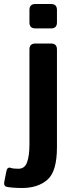

<svg xmlns="http://www.w3.org/2000/svg" viewBox="-75 -729 369 954"><path d="M-39.6 199.7Q-58.1 196.3 -53.7 174.3L-43 120.6Q-38.6 98.1 -18.1 106Q-9.3 109.4 17.1 109.4Q47.9 109.4 59.6 77.1Q71.3 44.9 71.3 -12.7V-483.4Q71.3 -512.7 100.6 -512.7H178.7Q208 -512.7 208 -483.4V2Q208 123 160.6 164.1Q113.3 205.1 34.2 205.1Q-9.8 205.1 -39.6 199.7ZM100.6 -587.9Q71.3 -587.9 71.3 -617.2V-679.7Q71.3 -709 100.6 -709H178.7Q208 -709 208 -679.7V-617.2Q208 -587.9 178.7 -587.9Z"/></svg>

Font: Istok
Style: Bold
Weight: 700
Designer: Andrey V. Panov
Foundry: Andrey V. Panov
Version: Version 1.0.1